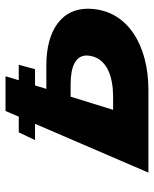

<svg xmlns="http://www.w3.org/2000/svg" viewBox="49 -609 558 696"><g transform="rotate(-90 328.0 -261.0)"><path d="M369.5 -284C429.5 -284 484.2 -269 473.4 -212C462 -150 393.9 -130 325.9 -130H277.9L325.5 -284ZM350.3 -2C510.3 -2 635.6 -76 643.8 -208C651.7 -318 562.9 -372 439.9 -372H353.9L366.2 -413H425.2L441.2 -472H385.2L399.6 -520H273.6L253.2 -472H196.2L168.2 -413H227.2L50.3 -2Z"/></g></svg>

Font: Hussar Milosc
Style: Obl
Weight: 700
Foundry: Cannot Into Space Fonts
Version: Version 1.02